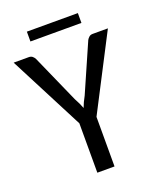

<svg xmlns="http://www.w3.org/2000/svg" viewBox="-141 -847 769 933"><g transform="rotate(-20 243.5 -380.5)"><path d="M0 0ZM288.1 -256.3V0H199.2V-255.4L0 -641.6H78.1Q89.4 -641.6 96.4 -636Q103.5 -630.4 108.4 -621.1L218.3 -373.5Q226.6 -358.4 232.9 -345Q239.3 -331.5 244.1 -318.4Q249 -331.5 255.1 -345Q261.2 -358.4 269.5 -373L378.4 -621.1Q382.3 -628.4 389.6 -635Q397 -641.6 408.2 -641.6H487.3ZM111.8 -761.2H375.5V-710.4H111.8Z"/></g></svg>

Font: Carlito
Style: Regular
Weight: 400
Designer: Lukasz Dziedzic
Foundry: tyPoland Lukasz Dziedzic
Version: Version 1.103; Beta1; all basic design good, some composites